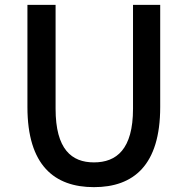

<svg xmlns="http://www.w3.org/2000/svg" viewBox="-20 -757 773 791"><path d="M367 14C530 14 640 -76 640 -316V-737H528V-309C528 -142 460 -88 367 -88C275 -88 209 -142 209 -309V-737H93V-316C93 -76 204 14 367 14Z"/></svg>

Font: Noto Sans CJK HK Medium
Style: Regular
Weight: 500
Designer: Ryoko NISHIZUKA 西塚涼子 (kana, bopomofo & ideographs); Paul D. Hunt (Latin, Greek & Cyrillic); Sandoll Communications 산돌커뮤니
Foundry: Adobe
Version: Version 2.004;hotconv 1.0.118;makeotfexe 2.5.65603